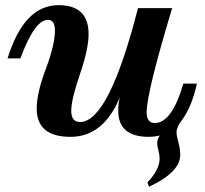

<svg xmlns="http://www.w3.org/2000/svg" viewBox="-20 -520 795 746"><path d="M253.9 11.7Q122.6 11.7 122.6 -98.1Q122.6 -158.2 158 -252.2Q193.4 -346.2 193.4 -400.9Q193.4 -442.9 166 -442.9Q114.7 -442.9 59.1 -293H9.3Q73.2 -500 207.5 -500Q324.2 -500 324.2 -387.7Q324.2 -329.6 290.5 -231.4Q256.8 -133.3 256.8 -89.8Q256.8 -45.9 291 -45.9Q402.8 -45.9 516.1 -488.3H648.9Q549.8 -160.2 549.8 -83.5Q549.8 -42 581.5 -42Q647.9 -42 692.4 -195.3H745.1Q699.7 11.7 558.6 11.7Q439.5 11.7 439.5 -89.4Q439.5 -118.7 445.8 -142.1Q381.8 11.7 253.9 11.7ZM559.1 205.6 552.7 188.5Q600.1 139.6 600.1 96.2Q600.1 81.1 595.5 64.5Q590.8 47.9 590.8 36.1Q590.8 -1.5 657.7 -44.9L688.5 -55.7Q666 -26.9 666 -5.9Q666 8.3 673.1 33.2Q680.2 58.1 680.2 82Q680.2 148.9 559.1 205.6Z"/></svg>

Font: Munson
Style: Bold Italic
Weight: 700
Italic angle: -12°
Designer: Paul James MIller
Foundry: High-Logic / Made with FontCreator
Version: Version 2.10;May 5, 2019;FontCreator 11.5.0.2430 64-bit